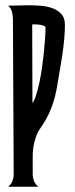

<svg xmlns="http://www.w3.org/2000/svg" viewBox="-20 -705 282 725"><path d="M225.1 -611.3Q225.1 -584 222.4 -555.9Q219.7 -527.8 215.6 -499.5Q211.4 -471.2 206.5 -443.4Q201.7 -415.5 197.3 -388.7Q193.4 -363.3 187.7 -341.1Q182.1 -318.8 174.1 -297.9Q166 -276.9 155 -256.8Q144 -236.8 129.4 -216.3Q123 -207 118.2 -194.6Q113.3 -182.1 110.1 -168.9Q106.9 -155.8 105.2 -142.6Q103.5 -129.4 103.5 -118.7V-47.9Q103.5 -34.2 108.6 -21.2Q113.8 -8.3 125 0H10.7Q22 -8.3 26.9 -21.2Q31.7 -34.2 31.7 -47.9L28.8 -632.8Q28.8 -646.5 25.1 -660.4Q21.5 -674.3 10.7 -683.6Q30.8 -683.6 50 -684.3Q69.3 -685.1 89.4 -685.1Q109.4 -685.1 133.1 -683.3Q156.7 -681.6 177.2 -674.3Q197.8 -667 211.4 -652.3Q225.1 -637.7 225.1 -611.3ZM102.5 -315.9Q110.4 -326.2 116.9 -347.4Q123.5 -368.7 129.2 -395.3Q134.8 -421.9 138.9 -451.9Q143.1 -481.9 146 -510Q148.9 -538.1 150.4 -561.8Q151.9 -585.4 151.9 -600.1Q151.9 -605 145.3 -607.7Q138.7 -610.4 130.1 -611.6Q121.6 -612.8 113.3 -612.8Q105 -612.8 101.6 -612.8Z"/></svg>

Font: XAYAX
Style: Regular
Weight: 400
Designer: Peter Wiegel
Foundry: Peter Wiegel
Version: Version 1.000 2009 initial release